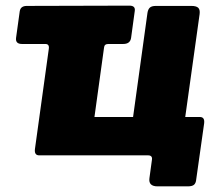

<svg xmlns="http://www.w3.org/2000/svg" viewBox="-20 -551 785 681"><path d="M539 110Q506 110 510 81L519 15Q521 0 505 0H119Q101 0 104 -23L153 -377Q156 -395 141 -395H58Q34 -395 37 -417L50 -511Q53 -530 75 -530L439 -531Q461 -531 458 -512L445 -417Q442 -395 417 -395H364Q350 -395 349 -382L315 -136H452L503 -505Q505 -518 511.5 -524Q518 -530 533 -530H659Q676 -530 683 -523.5Q690 -517 688 -501L637 -136H689Q707 -136 704 -113L676 85Q675 98 668.5 104Q662 110 646 110Z"/></svg>

Font: Libre Franklin Black
Style: Italic
Weight: 900
Italic angle: -8°
Designer: Pablo Impallari, Rodrigo Fuenzalida, Nhung Nguyen
Foundry: Impallari Type
Version: Version 3.000